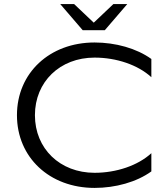

<svg xmlns="http://www.w3.org/2000/svg" viewBox="-20 -914 823 940"><path d="M603 -894H535L439 -803L343 -894H275L385 -766H493ZM63 -350C63 -143.5 222.6 6 443 6C545.1 6 648.6 -22.5 721 -74.8V-164C654.8 -103.2 549.2 -68 443 -68C273.6 -68 151 -186.4 151 -350C151 -513.6 273.6 -632 443 -632C549.2 -632 654.8 -596.8 721 -536V-625.2C648.6 -677.5 545.1 -706 443 -706C222.6 -706 63 -556.5 63 -350Z"/></svg>

Font: Resamitz
Style: Bold
Weight: 700
Designer: gluk
Foundry: gluk
Version: Version 0.047